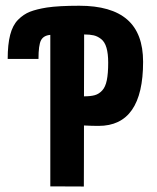

<svg xmlns="http://www.w3.org/2000/svg" viewBox="-20 -662 558 682"><path d="M364.3 -439.5Q364.3 -471.7 358.2 -492.4Q352.1 -513.2 339.4 -523.2Q326.7 -533.2 313 -536.4Q299.3 -539.6 278.8 -539.6V-498L278.3 -319.8Q302.2 -319.8 316.9 -324Q331.5 -328.1 343 -340.6Q354.5 -353 359.4 -377Q364.3 -400.9 364.3 -439.5ZM277.8 0.5 158.7 0V-538.1Q134.8 -536.1 125.7 -519Q116.7 -502 116.7 -452.6H7.3Q7.3 -503.9 16.1 -538.1Q24.9 -572.3 44.2 -591.8Q63.5 -611.3 86.7 -620.4Q109.9 -629.4 146.5 -635.3Q188.5 -641.6 261.7 -641.6Q375.5 -641.6 431.9 -592.5Q488.3 -543.5 488.3 -442.4Q488.3 -214.8 330.1 -214.8Q307.6 -214.8 278.3 -216.3Q278.3 -145.5 278.1 -88.4Q277.8 -31.2 277.8 0.5Z"/></svg>

Font: Fantasque Sans Mono
Style: Bold
Weight: 700
Monospace: yes
Designer: Jany Belluz
Version: Version 1.8.0 ; ttfautohint (v1.8.2)